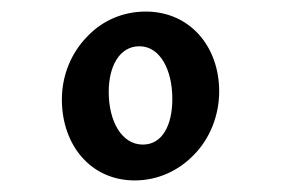

<svg xmlns="http://www.w3.org/2000/svg" viewBox="-20 -585 486 332"><path d="M213 -273C253 -273 289 -290 315 -317C342 -344 359 -384 359 -427C359 -505 308 -565 232 -565C192 -565 157 -549 132 -523C104 -495 87 -456 87 -413C87 -334 137 -273 213 -273ZM227 -335C190 -335 168 -376 168 -426C168 -471 187 -505 221 -505C257 -505 278 -464 278 -414C278 -369 261 -335 227 -335Z"/></svg>

Font: Noto Serif Devanagari Condensed ExtraBold
Style: Regular
Weight: 800
Width: 3
Designer: Universal Thirst, Indian Type Foundry and the Monotype Design Team
Foundry: Monotype Imaging Inc.
Version: Version 2.004